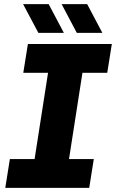

<svg xmlns="http://www.w3.org/2000/svg" viewBox="-20 -914 564 934"><path d="M5.7 0 28 -140.3H148.3L213.7 -559.7H93.3L115.7 -700H524L501.7 -559.7H381L315.7 -140.3H436.3L414 0ZM353.7 -754 279.7 -894H404L478 -754ZM166.7 -754 92.3 -894H216.7L290.7 -754Z"/></svg>

Font: MuseoModerno Thin
Style: Italic
Weight: 100
Italic angle: -9°
Designer: Pablo Cosgaya, Héctor Gatti, Marcela Romero, and the Authors of The MuseoModerno Project.
Foundry: Omnibus-Type Team
Version: Version 1.003